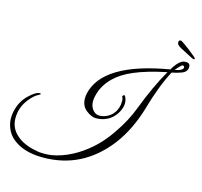

<svg xmlns="http://www.w3.org/2000/svg" viewBox="-164 -1018 1541 1468"><g transform="rotate(15 607.0 -283.5)"><path d="M1168 -704C1153 -704 1132 -702 1100 -665C1085 -646 1074 -631 1068 -618C726 -560 536 -445 498 -274C495 -260 494 -247 494 -235C494 -196 508 -165 536 -143C564 -121 590 -110 614 -110C639 -110 662 -114 683 -122C726 -138 758 -167 781 -210C806 -257 804 -296 787 -329C781 -339 775 -339 768 -329C765 -325 765 -322 766 -320C771 -315 774 -304 774 -285C774 -248 763 -215 741 -188C712 -151 667 -136 631 -136C596 -136 559 -174 559 -230C559 -243 561 -258 565 -274C578 -330 606 -380 651 -424C686 -459 735 -491 799 -518C862 -545 946 -570 1052 -592C999 -500 949 -392 902 -269C875 -196 836 -123 784 -48C723 41 655 112 554 175C503 206 450 229 395 243C342 256 314 254 283 254C268 254 246 251 217 244C150 229 99 202 63 162C34 130 20 92 20 47C20 -12 40 -65 79 -112C104 -142 127 -161 148 -170C157 -175 161 -179 159 -182C158 -183 154 -184 147 -184C129 -183 105 -168 74 -140C43 -113 21 -81 7 -45C-20 26 -15 78 -6 110C7 157 32 194 71 222C128 264 204 285 300 285C507 285 676 200 809 30C845 -17 876 -68 902 -123C928 -179 947 -230 960 -275C997 -406 1038 -513 1083 -597C1110 -602 1136 -609 1159 -618C1188 -629 1202 -647 1202 -673C1202 -694 1191 -704 1168 -704ZM1100 -622C1127 -655 1144 -672 1151 -672C1159 -672 1164 -668 1165 -660C1167 -644 1145 -631 1100 -622ZM1227 -747C1227 -750 1206 -769 1163 -802C1120 -835 1095 -852 1088 -852C1077 -852 1072 -846 1072 -833C1072 -820 1082 -808 1103 -797C1106 -796 1125 -786 1160 -767C1196 -748 1215 -739 1218 -739C1224 -739 1227 -742 1227 -747Z"/></g></svg>

Font: VL Great Vibes
Style: Regular
Weight: 400
Designer: Robert E. Leuschke
Foundry: Robert E. Leuschke
Version: Version 1.001